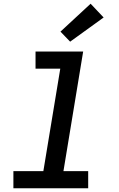

<svg xmlns="http://www.w3.org/2000/svg" viewBox="-20 -1012 640 1032"><path d="M52 0V-92H213L304 -643H171V-735H427L321 -92H454V0ZM357 -788 305 -842 467 -992 537 -918Z"/></svg>

Font: Iosevka Slab SmBdExObl
Style: Regular
Weight: 600
Width: 7
Italic angle: -9°
Monospace: yes
Designer: Belleve Invis
Foundry: Belleve Invis
Version: Version 11.1.0; ttfautohint (v1.8.3)